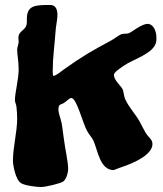

<svg xmlns="http://www.w3.org/2000/svg" viewBox="-20 -719 654 772"><path d="M608 -551C609 -556 609 -562 609 -567C609 -600 593 -623 574 -623C548 -623 511 -590 497 -585C492 -583 477 -584 469 -582C458 -578 440 -563 423 -554C353 -517 307 -490 237 -440C232 -436 204 -414 196 -414C192 -414 192 -421 192 -433C192 -488 199 -532 203 -588C204 -613 211 -638 211 -659C211 -679 205 -699 182 -699C122 -699 88 -698 88 -643C88 -639 88 -635 88 -631C88 -594 54 -599 54 -567C54 -562 55 -556 55 -550C55 -543 49 -528 49 -520C49 -500 55 -472 55 -440C55 -399 40 -347 40 -316C40 -308 45 -299 46 -291C48 -275 49 -256 49 -242C49 -188 32 -127 32 -72C32 -59 41 2 64 17C78 27 127 33 145 33C164 33 225 18 234 11C250 -1 254 -32 254 -38C254 -70 242 -119 237 -159C234 -176 232 -201 228 -223C224 -243 215 -263 215 -278C215 -304 225 -296 240 -307C244 -309 259 -325 267 -325C288 -325 313 -223 330 -193C337 -179 350 -166 355 -155C374 -113 381 -38 435 -35C440 -35 453 -42 469 -47C523 -65 593 -98 593 -140C593 -159 577 -166 565 -186C556 -201 548 -219 540 -233C525 -259 497 -290 484 -319C477 -334 478 -351 472 -362C466 -373 438 -398 438 -417C437 -429 466 -446 478 -455C515 -481 599 -503 608 -551Z"/></svg>

Font: Freckle Face
Style: Regular
Weight: 400
Designer: Astigmatic (AOETI)
Foundry: Astigmatic (AOETI)
Version: Version 1.000